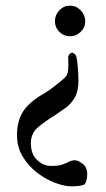

<svg xmlns="http://www.w3.org/2000/svg" viewBox="-20 -440 376 678"><path d="M249 -243Q253 -227 255 -200.5Q257 -174 257 -154Q257 -118 244 -95.5Q231 -73 211.5 -59Q192 -45 174 -33Q138 -11 113.5 10Q89 31 89 66Q89 104 111 125Q133 146 161 146Q187 146 200.5 141Q214 136 223.5 131Q233 126 245 126Q256 126 272 138.5Q288 151 288 175Q288 198 279 211Q265 218 232 218Q208 218 175.5 206Q143 194 112 170.5Q81 147 60.5 113.5Q40 80 40 37Q40 -13 62 -47Q84 -81 139 -112Q152 -120 168.5 -132.5Q185 -145 198.5 -156.5Q212 -168 215 -173Q220 -183 221 -198Q222 -213 221 -227Q221 -231 221 -234.5Q221 -238 221 -241Q224 -247 226.5 -250Q229 -253 236 -254Q245 -250 249 -243ZM281 -365Q281 -343 265 -327.5Q249 -312 227 -312Q205 -312 189.5 -327.5Q174 -343 174 -365Q174 -387 189.5 -403.5Q205 -420 227 -420Q249 -420 265 -403.5Q281 -387 281 -365Z"/></svg>

Font: Amiri
Style: Italic
Weight: 400
Italic angle: 10°
Designer: Khaled Hosny
Version: Version 0.113